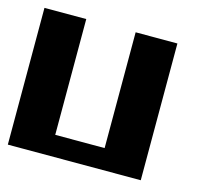

<svg xmlns="http://www.w3.org/2000/svg" viewBox="-73 -518 622 596"><g transform="rotate(15 238.0 -219.5)"><path d="M134.3 -67.4H293V-439.5H427.2V0H0V-439.5H134.3Z"/></g></svg>

Font: Aqlam Corner
Style: Regular
Weight: 400
Designer: Developer/ Husham Jawad
Version: Version 1.00;December 29, 2020;FontCreator 13.0.0.2683 32-bi